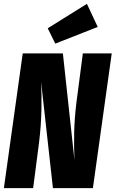

<svg xmlns="http://www.w3.org/2000/svg" viewBox="-20 -970 596 990"><path d="M428.2 -950.2 483.9 -831.1 265.1 -745.1 226.1 -824.2ZM556.2 -694.8 459 0H252.9L191.9 -547.9Q195.3 -487.3 193.6 -403.6Q191.9 -319.8 181.2 -233.9L150.9 0H0L97.2 -694.8H304.2L363.8 -146Q360.8 -218.3 362.5 -289.6Q364.3 -360.8 374 -440.9L407.2 -694.8Z"/></svg>

Font: Fira Sans Compressed ExtraBold
Style: Italic
Weight: 800
Width: 3
Italic angle: -8°
Designer: Carrois Corporate & Edenspiekermann AG
Foundry: Carrois Corporate GbR & Edenspiekermann AG
Version: Version 4.203;PS 004.203;hotconv 1.0.88;makeotf.lib2.5.64775